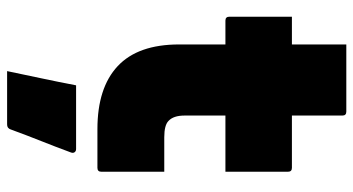

<svg xmlns="http://www.w3.org/2000/svg" viewBox="-247 -493 994 540"><g transform="rotate(90 250.0 -223.0)"><path d="M463 -188V-11Q463 0 452 0H343Q227 0 166 -57Q105 -114 105 -230V-360H38Q27 -360 27 -371V-547H105V-700H294Q305 -700 305 -689V-547H452Q463 -547 463 -536V-360H305V-245Q305 -214 320 -200Q332 -188 366 -188ZM220 60H399Q405 60 408 64Q411 68 409 74Q392 120 377 157.5Q362 195 344 244Q343 248 339.5 251Q336 254 329 254H180Q191 201 200.5 156.5Q210 112 220 60Z"/></g></svg>

Font: Recursive Sn Lnr St Blk
Style: Regular
Weight: 900
Version: Version 1.079;hotconv 1.0.112;makeotfexe 2.5.65598; ttfautoh